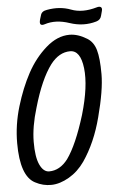

<svg xmlns="http://www.w3.org/2000/svg" viewBox="-59 -910 604 956"><g transform="rotate(-5 243.0 -432.0)"><path d="M6.8 -216.8Q6.8 -308.1 33.9 -398.4Q61 -488.8 99.6 -560.3Q138.2 -631.8 195.1 -681.9Q252 -731.9 313 -731.9Q355 -731.9 399.9 -704.1Q431.2 -685.1 443.1 -644Q455.1 -603 455.1 -522.9Q455.1 -442.9 419.9 -310.1Q388.2 -187 326.2 -96.2Q293 -48.8 247.6 -22.5Q202.1 3.9 159.7 4.9Q117.2 5.9 78.1 -15.1Q6.8 -51.8 6.8 -216.8ZM118.2 -384.8Q89.8 -292 89.4 -216.1Q88.9 -140.1 106.9 -101.6Q125 -63 153.8 -63Q207 -63 247.1 -115.2Q295.9 -183.1 340.8 -329.1Q381.8 -469.2 371.3 -559.6Q360.8 -649.9 309.1 -649.9Q253.9 -649.9 210.9 -594.2Q158.2 -523.9 118.2 -384.8ZM174.3 -821.3 180.2 -840.3Q185.1 -861.3 212.4 -865.2Q277.3 -877 332.3 -856Q387.2 -835 460 -856Q474.1 -860.4 481.2 -855.2Q488.3 -850.1 484.4 -835.9L478 -812Q473.1 -792 452.1 -786.1Q387.2 -767.1 319.1 -790Q251 -813 195.3 -794.9Q180.2 -790 174.6 -796.1Q168.9 -802.2 174.3 -821.3Z"/></g></svg>

Font: Allan
Style: Regular
Weight: 400
Designer: Anton Koovit
Foundry: Anton Koovit
Version: Version 1.002